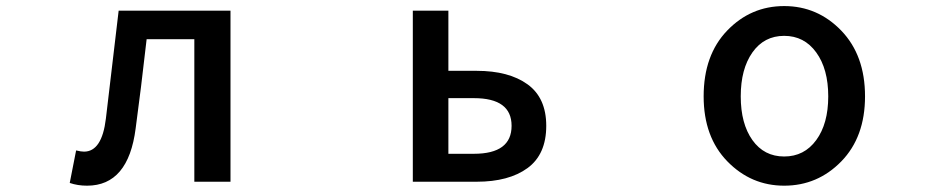

<svg xmlns="http://www.w3.org/2000/svg" viewBox="-20 -584 3040 617"><path d="M259.8 12.7Q229.5 12.7 204.1 3.9L224.6 -100.6Q240.2 -96.7 250 -96.7Q307.6 -96.7 320.3 -203.1Q347.7 -433.6 361.3 -549.8H720.7V0H604.5V-458H451.2Q432.6 -293.9 416 -171.9Q392.6 12.7 259.8 12.7Z M1306.6 0V-549.8H1420.9V-356.4H1511.7Q1615.2 -356.4 1675.3 -313Q1735.4 -269.5 1735.4 -179.7Q1735.4 -87.9 1675.3 -43.9Q1615.2 0 1511.7 0ZM1420.9 -89.8H1502.9Q1624 -89.8 1624 -179.7Q1624 -268.6 1502.9 -268.6H1420.9Z M2500 12.7Q2393.6 12.7 2317.4 -65.4Q2241.2 -143.6 2241.2 -274.4Q2241.2 -407.2 2316.9 -485.8Q2392.6 -564.5 2500 -564.5Q2607.4 -564.5 2683.6 -485.4Q2759.8 -406.2 2759.8 -274.4Q2759.8 -143.6 2683.6 -65.4Q2607.4 12.7 2500 12.7ZM2397.9 -133.8Q2435.5 -81.1 2500 -81.1Q2564.5 -81.1 2603 -133.8Q2641.6 -186.5 2641.6 -274.4Q2641.6 -362.3 2603 -415.5Q2564.5 -468.8 2500 -468.8Q2435.5 -468.8 2397.9 -415.5Q2360.4 -362.3 2360.4 -274.4Q2360.4 -186.5 2397.9 -133.8Z"/></svg>

Font: Gen Shin Gothic Monospace Medium
Style: Regular
Weight: 500
Designer: [Source Han Sans]
Ryoko NISHIZUKA  (kana & ideographs); Paul D. Hunt (Latin, Greek & Cyrillic); Wenlong ZHANG  (bopomofo
Version: Version 1.002.20150607